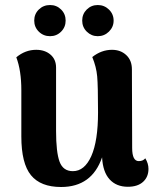

<svg xmlns="http://www.w3.org/2000/svg" viewBox="-20 -729 624 764"><path d="M425.8 -530.8Q460 -530.8 482.4 -509.8Q504.9 -488.8 504.9 -453.1L505.9 -140.1Q505.9 -87.9 532.2 -87.9Q549.3 -87.9 558.1 -99.1Q570.8 -78.6 570.8 -57.1Q570.8 -24.9 549.3 -5.4Q527.8 14.2 488.8 14.2Q442.9 14.2 416 -15.4Q389.2 -44.9 386.2 -103Q345.7 15.1 223.1 15.1Q141.6 15.1 103.3 -31.7Q64.9 -78.6 64.9 -186V-370.1Q64.9 -448.2 44.9 -501Q80.6 -530.8 124 -530.8Q158.7 -530.8 180.9 -511.7Q203.1 -492.7 203.1 -460V-208Q203.1 -123.5 217 -85.7Q231 -47.9 270 -47.9Q316.4 -47.9 343.3 -107.9Q370.1 -168 370.1 -282.2Q370.1 -387.7 366.7 -425.3Q363.3 -462.9 347.2 -502Q383.3 -530.8 425.8 -530.8ZM116.2 -647Q116.2 -673.3 134.5 -691.2Q152.8 -709 179.2 -709Q205.1 -709 223.1 -691.2Q241.2 -673.3 241.2 -647Q241.2 -621.1 223.1 -603Q205.1 -585 179.2 -585Q152.8 -585 134.5 -603Q116.2 -621.1 116.2 -647ZM307.1 -647Q307.1 -673.3 325.2 -691.2Q343.3 -709 369.1 -709Q395 -709 413.6 -690.9Q432.1 -672.9 432.1 -647Q432.1 -621.6 413.6 -603.3Q395 -585 369.1 -585Q343.8 -585 325.4 -603Q307.1 -621.1 307.1 -647Z"/></svg>

Font: Arima
Style: Bold
Weight: 700
Designer: Joana Correia and Natanael Gama
Foundry: NDISCOVER
Version: Version 1.100;Glyphs 3.1.2 (3151)